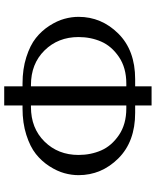

<svg xmlns="http://www.w3.org/2000/svg" viewBox="66 -806 740 912"><g transform="rotate(90 436.0 -350.0)"><path d="M390 -700H481V-622H516Q653 -622 732.5 -542Q812 -462 812 -353Q812 -320 802.5 -285.5Q793 -251 769.5 -214.5Q746 -178 711.5 -150.5Q677 -123 620.5 -105Q564 -87 495 -87H481V0H390V-87H377Q308 -87 251.5 -105Q195 -123 160.5 -150.5Q126 -178 102.5 -214.5Q79 -251 69.5 -285.5Q60 -320 60 -353Q60 -462 139.5 -542Q219 -622 356 -622H390ZM390 -127V-580H377Q302 -580 250.5 -545Q199 -510 177.5 -460.5Q156 -411 156 -353Q156 -256 219.5 -191.5Q283 -127 384 -127ZM481 -127H488Q589 -127 652.5 -191.5Q716 -256 716 -353Q716 -411 694.5 -460.5Q673 -510 621.5 -545Q570 -580 495 -580H481Z"/></g></svg>

Font: Tenor Sans
Style: Regular
Weight: 400
Designer: Denis Masharov
Foundry: Denis Masharov
Version: Version 1.1